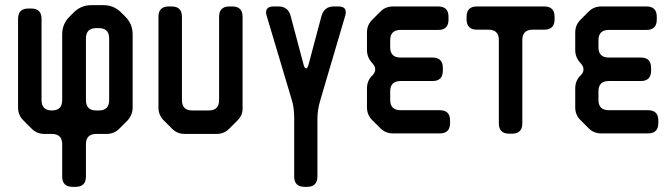

<svg xmlns="http://www.w3.org/2000/svg" viewBox="-20 -510 2605 744"><path d="M221 174Q221 214 261 214H273Q313 214 313 174V49Q313 9 353 9H393Q422 9 442 -11L474 -43Q494 -65 494 -93V-377Q494 -417 466 -445L449 -462Q421 -490 381 -490H334Q294 -490 266 -462L249 -445Q221 -417 221 -377V-122Q221 -82 181 -82Q141 -82 141 -122V-437Q141 -477 101 -477H90Q50 -477 50 -437V-93Q50 -64 70 -44L103 -11Q123 9 152 9H181Q221 9 221 49ZM313 -122V-361Q313 -401 353 -401H363Q403 -401 403 -361V-122Q403 -82 363 -82H353Q313 -82 313 -122Z M647 -11Q667 9 696 9H819Q848 9 868 -11L900 -43Q922 -65 920 -93V-445Q920 -485 880 -485H869Q829 -485 829 -445V-122Q829 -82 789 -82H725Q685 -82 685 -122V-445Q685 -485 645 -485H634Q594 -485 594 -445V-93Q594 -64 614 -44Z M1120 174Q1120 214 1160 214H1170Q1210 214 1210 174V-49Q1210 -85 1221 -121L1318 -450Q1319 -454 1319.5 -457Q1320 -460 1320 -462Q1320 -485 1292 -485H1273Q1237 -485 1226 -449L1176 -261Q1172 -245 1166 -245Q1160 -245 1156 -261L1106 -449Q1096 -485 1059 -485H1040Q1011 -485 1011 -462Q1011 -459 1011.5 -456Q1012 -453 1013 -450L1110 -125Q1120 -95 1120 -53Z M1454 -13Q1474 7 1503 7H1684Q1724 7 1724 -33V-43Q1724 -83 1684 -83H1532Q1492 -83 1492 -123V-156Q1492 -196 1532 -196H1656Q1696 -196 1696 -236V-247Q1696 -287 1656 -287H1532Q1492 -287 1492 -327V-354Q1492 -394 1532 -394H1678Q1718 -394 1718 -434V-445Q1718 -485 1678 -485H1503Q1474 -485 1454 -465L1422 -433Q1402 -413 1402 -384V-316Q1402 -288 1422 -266Q1434 -254 1434 -241Q1434 -229 1424 -219L1422 -217Q1402 -197 1402 -167V-94Q1402 -65 1422 -45Z M1913 -32Q1913 8 1953 8H1964Q2004 8 2004 -32V-355Q2004 -395 2044 -395H2089Q2129 -395 2129 -435V-445Q2129 -485 2089 -485H1828Q1788 -485 1788 -445V-435Q1788 -395 1828 -395H1873Q1913 -395 1913 -355Z M2261 -13Q2281 7 2310 7H2491Q2531 7 2531 -33V-43Q2531 -83 2491 -83H2339Q2299 -83 2299 -123V-156Q2299 -196 2339 -196H2463Q2503 -196 2503 -236V-247Q2503 -287 2463 -287H2339Q2299 -287 2299 -327V-354Q2299 -394 2339 -394H2485Q2525 -394 2525 -434V-445Q2525 -485 2485 -485H2310Q2281 -485 2261 -465L2229 -433Q2209 -413 2209 -384V-316Q2209 -288 2229 -266Q2241 -254 2241 -241Q2241 -229 2231 -219L2229 -217Q2209 -197 2209 -167V-94Q2209 -65 2229 -45Z"/></svg>

Font: WDXL Lubrifont SC
Style: Regular
Weight: 400
Designer: [WDXL Lubrifont] Copyright 2020-2022 (c) NightFurySL2001, Skr-ZERO; [ZCOOL QingKe HuangYou] Copyright 2018-2022 (c) The 
Version: Version 2.001;hotconv 1.1.1;makeotfexe 2.6.0